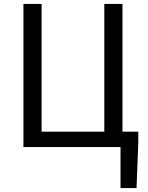

<svg xmlns="http://www.w3.org/2000/svg" viewBox="-20 -753 757 983"><path d="M607 -79V-733H514V-79H193V-733H100V0H597V210H679L688 -23V-79Z"/></svg>

Font: Source Han Sans CN Regular
Style: Regular
Weight: 400
Designer: Ryoko NISHIZUKA (kana & ideographs); Paul D. Hunt (Latin, Greek & Cyrillic); Wenlong ZHANG (bopomofo); Sandoll Communica
Foundry: Adobe Systems Incorporated
Version: Version 1.004;PS 1.004;hotconv 1.0.82;makeotf.lib2.5.63406